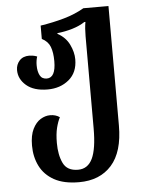

<svg xmlns="http://www.w3.org/2000/svg" viewBox="-55 -580 648 876"><g transform="rotate(-5 269.0 -141.5)"><path d="M272 253Q202 253 158 228.5Q114 204 93 162Q72 120 72 68Q72 21 86.5 -8Q101 -37 122.5 -50Q144 -63 166 -63Q192 -63 210 -50Q200 -31 193 -3Q186 25 186 66Q186 121 204 158.5Q222 196 272 196Q317 196 338 152Q359 108 359 14V-408Q359 -445 364 -473H359Q335 -457 302 -447Q269 -437 232 -433V-430Q269 -410 286 -375Q303 -340 303 -307Q303 -247 263.5 -214Q224 -181 166 -181Q103 -181 68.5 -210.5Q34 -240 34 -281Q34 -306 50 -324Q66 -342 95 -342Q102 -342 111.5 -340.5Q121 -339 131 -335Q125 -317 125 -295Q125 -267 134.5 -249Q144 -231 166 -231Q207 -231 207 -307Q207 -347 197 -373Q187 -399 159 -413V-474Q217 -483 268 -497.5Q319 -512 360 -536H475V11Q475 132 421 192.5Q367 253 272 253Z"/></g></svg>

Font: Noto Serif Georgian ExtraCondensed SemiBold
Style: Regular
Weight: 600
Width: 2
Designer: Monotype Design Team, Akaki Razmadze
Foundry: Google LLC
Version: Version 2.003; ttfautohint (v1.8.4.7-5d5b)